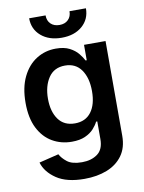

<svg xmlns="http://www.w3.org/2000/svg" viewBox="-102 -821 830 1107"><g transform="rotate(-10 312.5 -267.5)"><path d="M302.2 215.8Q198.2 215.8 138.7 175.5Q79.1 135.3 62 78.1L177.2 49.8Q189.5 73.7 218 96.2Q246.6 118.7 304.7 118.7Q359.4 118.7 395.3 92.3Q431.2 65.9 431.2 5.4V-97.7H424.3Q414.6 -77.6 395.8 -56.9Q377 -36.1 345.7 -22Q314.5 -7.8 267.6 -7.8Q204.6 -7.8 153.6 -37.4Q102.5 -66.9 72.5 -126.2Q42.5 -185.5 42.5 -274.4Q42.5 -364.3 72.8 -426.3Q103 -488.3 154.1 -520.5Q205.1 -552.7 268.1 -552.7Q316.4 -552.7 347.7 -536.6Q378.9 -520.5 397.5 -497.8Q416 -475.1 425.8 -455.6H432.6V-545.9H558.6V8.8Q558.6 78.6 525.1 124.5Q491.7 170.4 433.8 193.1Q376 215.8 302.2 215.8ZM303.2 -108.9Q365.2 -108.9 398.4 -153.1Q431.6 -197.3 431.6 -275.4Q431.6 -352.5 398.7 -399.9Q365.7 -447.3 303.2 -447.3Q239.3 -447.3 206.5 -398.4Q173.8 -349.6 173.8 -275.4Q173.8 -200.2 206.8 -154.5Q239.7 -108.9 303.2 -108.9ZM314 -608.4Q239.7 -608.4 193.6 -647.9Q147.5 -687.5 147.5 -751.5H243.7Q243.7 -720.2 262.7 -701.7Q281.7 -683.1 314 -683.1Q345.7 -683.1 364.7 -701.7Q383.8 -720.2 383.8 -751.5H480Q480 -687.5 434.1 -647.9Q388.2 -608.4 314 -608.4Z"/></g></svg>

Font: Inter Semi Bold
Style: Regular
Weight: 600
Designer: Rasmus Andersson
Foundry: rsms
Version: Version 4.000;git-e0f93cc